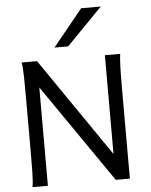

<svg xmlns="http://www.w3.org/2000/svg" viewBox="-63 -1043 859 1094"><g transform="rotate(-5 366.0 -495.5)"><path d="M166 -562.5V0H78.1Q83.5 -29.3 84.5 -84.7Q85.4 -140.1 85.4 -212.4V-500.5Q85.4 -572.8 84.5 -628.2Q83.5 -683.6 78.1 -712.9H166L554.2 -147.9V-712.9H642.1Q639.6 -698.2 638.2 -676.8Q636.7 -655.3 636 -628.2Q635.3 -601.1 635 -568.8Q634.8 -536.6 634.8 -500.5V0H554.2ZM555.2 -991.2 350.1 -781.2H272L442.9 -991.2Z"/></g></svg>

Font: Andika Phon
Style: Regular
Weight: 400
Designer: Victor Gaultney, Annie Olsen, Julie Remington, Don Collingsworth, Eric Hays, Becca Hirsbrunner
Foundry: SIL International
Version: Version 5.000